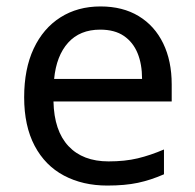

<svg xmlns="http://www.w3.org/2000/svg" viewBox="-20 -566 604 596"><path d="M292 -546Q361 -546 410.5 -516Q460 -486 486.5 -431.5Q513 -377 513 -304V-251H146Q148 -160 192.5 -112.5Q237 -65 317 -65Q368 -65 407.5 -74.5Q447 -84 489 -102V-25Q448 -7 408 1.5Q368 10 313 10Q237 10 178.5 -21Q120 -52 87.5 -113.5Q55 -175 55 -264Q55 -352 84.5 -415Q114 -478 167.5 -512Q221 -546 292 -546ZM291 -474Q228 -474 191.5 -433.5Q155 -393 148 -321H421Q421 -367 407 -401Q393 -435 364.5 -454.5Q336 -474 291 -474Z"/></svg>

Font: binaryvertical115
Style: Book
Weight: 400
Designer: Jelle Bosma - Monotype Design Team
Foundry: Monotype Imaging Inc.
Version: Version 2.003